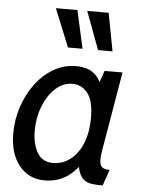

<svg xmlns="http://www.w3.org/2000/svg" viewBox="-54 -787 621 839"><g transform="rotate(5 257.0 -367.0)"><path d="M173 10Q126 10 91.5 -14Q57 -38 38 -81Q19 -124 19 -182Q19 -242.5 37.5 -299Q56 -355.5 89.5 -400.8Q123 -446 168.8 -472.8Q214.5 -499.5 268 -499.5Q293 -499.5 317 -492Q341 -484.5 360 -462.8Q379 -441 388.5 -399L360.5 -397.5L393 -489.5H471.5L412.5 -142Q408.5 -118.5 408.5 -102Q408.5 -78.5 418.5 -69.5Q428.5 -60.5 452.5 -60.5L428 10Q402 10 381.5 7.5Q361 5 346.2 -6Q331.5 -17 323 -41.5Q314.5 -66 312.5 -110.5L336 -87.5Q316 -56 291.5 -34.2Q267 -12.5 237.5 -1.2Q208 10 173 10ZM203.5 -69Q233.5 -69 260 -82.8Q286.5 -96.5 307.2 -123.5Q328 -150.5 339.8 -190Q351.5 -229.5 351.5 -280.5Q351.5 -354.5 325.2 -387.8Q299 -421 258 -421Q217 -421 183.8 -390.5Q150.5 -360 131 -310Q111.5 -260 111.5 -201.5Q111.5 -146.5 133.2 -107.8Q155 -69 203.5 -69ZM420 -577.5H356.5L294.5 -744H388.5ZM288.5 -577.5H224.5L157 -744H251.5Z"/></g></svg>

Font: Cabin
Style: Italic
Weight: 400
Width: 4
Italic angle: -10°
Designer: Pablo Impallari
Foundry: Pablo Impallari. http://www.impallari.com Igino Marini. http://www.ikern.com
Version: Version 3.001